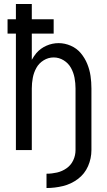

<svg xmlns="http://www.w3.org/2000/svg" viewBox="-20 -755 540 966"><path d="M214 191V119Q241 119 267 113Q293 107 315 91.5Q337 76 348.5 51.5Q360 27 360 0H440Q440 42 423 81Q406 120 372 145.5Q338 171 297 181Q256 191 214 191ZM60 0V-586H18V-658H60V-735H140V-658H250V-586H140V-454Q150 -472 163 -488Q184 -512 213.5 -525Q243 -538 275 -538Q306 -538 336 -525Q366 -512 386.5 -487.5Q407 -463 419 -433.5Q431 -404 435.5 -373Q440 -342 440 -310V0H360V-310Q360 -337 355 -363.5Q350 -390 337 -413.5Q324 -437 300.5 -451.5Q277 -466 250 -466Q223 -466 199.5 -451.5Q176 -437 163 -413.5Q150 -390 145 -363.5Q140 -337 140 -310V0Z"/></svg>

Font: Iosevka SS01
Style: Regular
Weight: 400
Monospace: yes
Designer: Belleve Invis
Foundry: Belleve Invis
Version: 2.3.3; ttfautohint (v1.8.3)